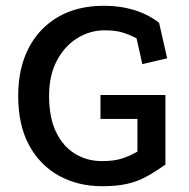

<svg xmlns="http://www.w3.org/2000/svg" viewBox="-20 -627 653 665"><path d="M553 -57Q519 -33 488.5 -16Q458 1 421.5 9.5Q385 18 334 18Q250 18 184 -18.5Q118 -55 80.5 -124.5Q43 -194 43 -295Q43 -390 79 -460Q115 -530 181.5 -568.5Q248 -607 340 -607Q397 -607 445.5 -592Q494 -577 531 -548L559 -425L473 -405L453 -494Q429 -507 404 -514.5Q379 -522 342 -522Q292 -522 248 -495Q204 -468 177 -417Q150 -366 150 -295Q150 -219 174.5 -169Q199 -119 240.5 -94Q282 -69 333 -69Q374 -69 401 -77.5Q428 -86 456 -102V-215H328V-298H553Z"/></svg>

Font: Podkova SemiBold
Style: Regular
Weight: 600
Designer: Ilya Yudin
Foundry: Cyreal (www.cyreal.org)
Version: Version 2.103